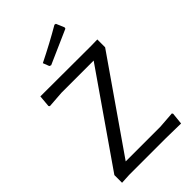

<svg xmlns="http://www.w3.org/2000/svg" viewBox="-257 -951 1042 1042"><g transform="rotate(-45 264.0 -430.0)"><path d="M127 -65 486 -582V-642L437 -641L49 -642L43 -574L48 -568L144 -575H391L31 -56V3L88 0H369L485 2L492 -66L488 -72L393 -65ZM407 -814 387 -861 378 -863C318.7 -828.3 254.7 -794 186 -760L200 -724L210 -720L405 -806Z"/></g></svg>

Font: Alegreya Sans SC
Style: Regular
Weight: 400
Designer: Juan Pablo del Peral
Foundry: Huerta Tipografica
Version: Version 1.000;PS 001.000;hotconv 1.0.70;makeotf.lib2.5.58329